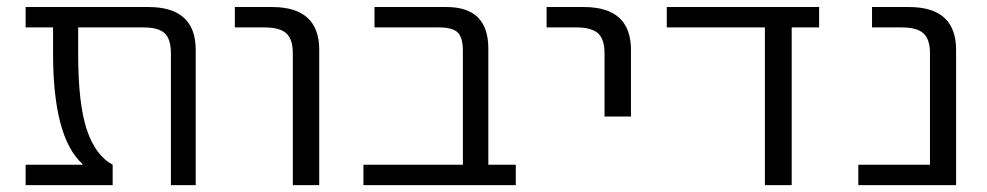

<svg xmlns="http://www.w3.org/2000/svg" viewBox="-20 -540 2879 560"><path d="M550.8 0H478.5V-384.8Q478.5 -425.8 460.4 -442.9Q442.4 -460 398.4 -460H208V-382.8Q208 -236.3 233.4 -161.1Q258.8 -85.9 308.6 -59.6V0H54.7V-59.6H220.7V-61.5Q134.8 -139.6 134.8 -382.8V-460H54.7V-519.5H413.1Q550.8 -519.5 550.8 -394.5Z M665 -460V-519.5H773.4Q911.1 -519.5 911.1 -394.5V0H834V-384.8Q834 -425.8 814.9 -442.9Q795.9 -460 752 -460Z M1330.1 -391.6Q1330.1 -430.7 1314.9 -445.3Q1299.8 -460 1260.7 -460H1072.3V-519.5H1282.2Q1404.3 -519.5 1404.3 -398.4V-59.6H1484.4V0H1040V-59.6H1330.1Z M1574.2 -460V-519.5H1682.6Q1820.3 -519.5 1820.3 -394.5V-200.2H1743.2V-384.8Q1743.2 -425.8 1724.1 -442.9Q1705.1 -460 1661.1 -460Z M2289.1 0H2210.9V-460H1924.8V-519.5H2369.1V-460H2289.1Z M2692.4 -384.8Q2692.4 -425.8 2673.3 -442.9Q2654.3 -460 2610.4 -460H2523.4V-519.5H2630.9Q2768.6 -519.5 2768.6 -394.5V0H2483.4V-59.6H2692.4Z"/></svg>

Font: Mgen+ 1c regular
Style: Regular
Weight: 400
Designer: [Source Han Sans]
Ryoko NISHIZUKA  (kana & ideographs); Paul D. Hunt (Latin, Greek & Cyrillic); Wenlong ZHANG  (bopomofo
Version: Version 1.059.20150602